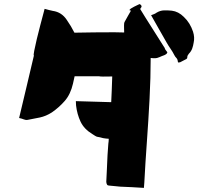

<svg xmlns="http://www.w3.org/2000/svg" viewBox="-20 -845 1040 934"><path d="M680 69Q650 67 621.5 65.5Q593 64 565 63Q552 62 539.5 60.5Q527 59 513 58Q504 58 501 53.5Q498 49 497 40Q499 12 500 -22Q501 -56 503 -89Q505 -122 507 -146Q508 -152 508.5 -158Q509 -164 509 -170Q502 -170 495.5 -171Q489 -172 482 -173Q474 -175 466.5 -177Q459 -179 451 -180Q449 -181 447 -182Q445 -183 443 -184Q439 -186 436 -188.5Q433 -191 429 -193Q389 -217 372 -253Q355 -289 350 -332Q350 -337 349.5 -342.5Q349 -348 349 -353L521 -348Q522 -371 523.5 -403.5Q525 -436 526 -473Q499 -472 480.5 -472.5Q462 -473 462 -474H343Q341 -465 339 -456Q337 -447 335 -438Q323 -386 295 -354Q267 -322 232 -298Q204 -280 174 -273.5Q144 -267 115 -262Q106 -260 96.5 -264Q87 -268 73 -271Q92 -349 109.5 -424.5Q127 -500 145 -575Q142 -575 146.5 -598Q151 -621 159 -655Q167 -689 176 -722.5Q185 -756 191 -779Q197 -802 197 -802Q213 -798 217.5 -796.5Q222 -795 237 -792Q280 -786 305 -748Q326 -718 342 -686Q390 -687 438.5 -687.5Q487 -688 535 -688H537Q549 -688 560.5 -687.5Q572 -687 584 -687Q584 -698 583.5 -709.5Q583 -721 584 -732Q585 -737 587.5 -741Q590 -745 592 -749Q598 -760 604 -770.5Q610 -781 617 -793Q615 -793 609 -796Q611 -798 613 -800Q615 -802 616 -803Q624 -808 632.5 -812.5Q641 -817 650 -821Q654 -823 657.5 -824.5Q661 -826 665 -821Q673 -814 664 -805Q664 -805 662 -801Q668 -791 674 -781.5Q680 -772 686 -762Q709 -725 732.5 -688.5Q756 -652 779 -615Q781 -613 781.5 -610.5Q782 -608 783 -606Q785 -603 787.5 -599.5Q790 -596 794 -591Q794 -590 793 -587.5Q792 -585 790 -583Q785 -579 779 -576.5Q773 -574 767 -572Q761 -569 755.5 -567Q750 -565 744 -563Q742 -562 737 -562H724Q721 -562 718.5 -562.5Q716 -563 713 -563Q713 -468 707.5 -363.5Q702 -259 694.5 -155Q687 -51 682 44ZM828 -577Q820 -593 809.5 -608Q799 -623 790 -639Q771 -671 753 -704Q735 -737 715 -771Q723 -774 729.5 -776.5Q736 -779 741 -783Q759 -794 778 -794.5Q797 -795 816 -793Q848 -789 874 -763Q890 -748 901 -730Q912 -712 919 -691Q928 -663 922 -637Q920 -623 915 -609Q910 -595 899 -584Q896 -580 893.5 -576Q891 -572 891 -566Q891 -559 883 -556Q876 -553 869.5 -549Q863 -545 856 -542Q852 -541 848.5 -541Q845 -541 845 -546Q844 -557 838 -563Q832 -569 828 -577Z"/></svg>

Font: Palette Mosaic
Style: Regular
Weight: 400
Designer: Shibuyafont
Version: Version 1.001